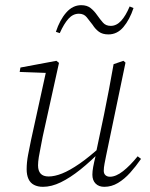

<svg xmlns="http://www.w3.org/2000/svg" viewBox="-20 -709 579 742"><path d="M146 13Q126 13 111.5 5.5Q97 -2 90 -17.5Q83 -33 83 -55Q83 -81 88.5 -110.5Q94 -140 100 -168L159 -437L165 -427L56 -431L59 -448L198 -474L208 -466L145 -181Q142 -163 137.5 -142Q133 -121 130 -102Q127 -83 127 -70Q127 -49 137 -38Q147 -27 168 -27Q191 -27 220 -38.5Q249 -50 287.5 -76.5Q326 -103 375 -148L380 -131H375Q331 -86 291 -54Q251 -22 215 -4.5Q179 13 146 13ZM383 13Q362 13 349.5 0.5Q337 -12 337 -34Q337 -47 340 -63.5Q343 -80 351 -113L350 -114L382 -266Q392 -315 401 -362.5Q410 -410 419 -461L457 -474L465 -467L390 -107Q387 -92 384 -76.5Q381 -61 381 -49Q381 -38 387.5 -32Q394 -26 405 -26Q428 -26 455.5 -47.5Q483 -69 512 -105L525 -95Q505 -66 483 -41.5Q461 -17 436 -2Q411 13 383 13ZM196 -586Q211 -632 236 -660.5Q261 -689 294 -689Q316 -689 330 -678Q344 -667 355 -651Q367 -634 378 -621.5Q389 -609 408 -609Q430 -609 448 -628.5Q466 -648 481 -684L496 -678Q481 -633 457 -604.5Q433 -576 399 -576Q376 -576 362 -586.5Q348 -597 338 -613Q326 -629 315 -642.5Q304 -656 285 -656Q262 -656 244.5 -636.5Q227 -617 211 -581Z"/></svg>

Font: Source Serif 4 36pt Light
Style: Italic
Weight: 300
Italic angle: -12°
Designer: Frank Grießhammer
Foundry: Adobe Systems Incorporated
Version: Version 4.004;hotconv 1.0.116;makeotfexe 2.5.65601